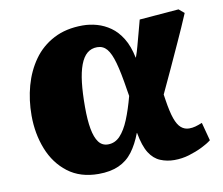

<svg xmlns="http://www.w3.org/2000/svg" viewBox="-66 -611 820 706"><g transform="rotate(-10 344.5 -258.0)"><path d="M248 16Q180 16 134 -19Q88 -54 65 -112Q42 -170 42 -238Q42 -296 56.5 -348.5Q71 -401 100.5 -442.5Q130 -484 176 -508Q222 -532 284 -532Q311 -532 337.5 -524.5Q364 -517 387.5 -500.5Q411 -484 429 -455Q447 -426 456 -382H457Q464 -401 469.5 -422Q475 -443 481.5 -466.5Q488 -490 495 -517L642 -529L662 -512Q640 -460 617.5 -411Q595 -362 574.5 -317Q554 -272 534 -230L537 -210Q544 -164 553 -138.5Q562 -113 575 -102Q588 -91 605 -91Q617 -91 628 -94Q639 -97 654 -103L672 -35Q658 -24 635.5 -13Q613 -2 586.5 6Q560 14 531 14Q504 14 479.5 4Q455 -6 438.5 -32Q422 -58 413 -108H412Q397 -68 376 -40Q355 -12 323.5 2Q292 16 248 16ZM301 -85Q327 -85 346 -105Q365 -125 380 -161.5Q395 -198 408 -247L404 -271Q394 -336 383.5 -373.5Q373 -411 359 -427.5Q345 -444 323 -444Q301 -444 285.5 -431Q270 -418 260 -391.5Q250 -365 245.5 -326Q241 -287 241 -235Q241 -186 247 -153Q253 -120 266 -102.5Q279 -85 301 -85Z"/></g></svg>

Font: Literata ExtraBold
Style: Italic
Weight: 800
Italic angle: -2°
Designer: Latin by Veronika Burian and Jose Scaglione. Greek by Irene Vlachou. Cyrillic by Vera Evstafieva
Foundry: TypeTogether
Version: Version 3.002